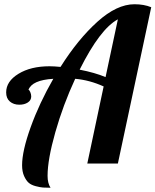

<svg xmlns="http://www.w3.org/2000/svg" viewBox="-20 -770 732 904"><path d="M535 0H391L468 -363Q402 -393 334 -399Q277 -276 240.5 -147.5Q204 -19 204 58Q204 93 218 114Q196 114 182.5 113Q169 112 148 106.5Q127 101 115 90.5Q103 80 93.5 59Q84 38 84 8Q84 -59 124.5 -171.5Q165 -284 231 -399Q131 -393 114 -347Q118 -347 122.5 -336.5Q127 -326 127 -316Q127 -298 111 -287.5Q95 -277 71 -277Q44 -277 26.5 -292Q9 -307 9 -335Q9 -387 67 -422.5Q125 -458 213 -458Q234 -458 265 -455Q347 -585 438.5 -667.5Q530 -750 613 -750Q658 -750 692 -736ZM477 -407 535 -679Q451 -634 355 -442Q427 -428 477 -407Z"/></svg>

Font: Lobster 1.4
Style: Regular
Weight: 400
Designer: Pablo Impallari
Foundry: Pablo Impallari. www.impallari.com
Version: Version 1.4